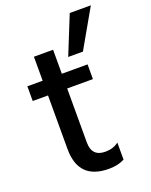

<svg xmlns="http://www.w3.org/2000/svg" viewBox="-145 -849 732 932"><g transform="rotate(-20 221.0 -383.0)"><path d="M329 -573H253L333 -771H442ZM254 5Q97 5 97 -154V-431H18V-507H97V-631H196V-507H329V-431H196V-152Q196 -79 266 -79Q307 -79 335 -101V-13Q302 5 254 5Z"/></g></svg>

Font: Hind Kochi Medium
Style: Regular
Weight: 500
Designer: Dhruvi Tolia
Foundry: Indian Type Foundry
Version: Version 0.702;PS 1.0;hotconv 1.0.81;makeotf.lib2.5.63406